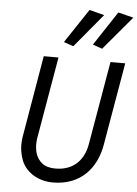

<svg xmlns="http://www.w3.org/2000/svg" viewBox="-64 -1032 779 1089"><g transform="rotate(5 326.0 -487.5)"><path d="M327 -771 486 -962 401 -984 272 -790ZM491 -771 652 -962 565 -984 437 -790ZM165 -700 85 -230C83 -216 82 -202 82 -188C82 -161 87 -133 98 -102C121 -42 186 9 279 9C439 9 526 -98 548 -230L629 -700H545L464 -230C450 -140 394 -71 286 -71C254 -71 229 -78 210 -93C173 -122 166 -166 166 -199C166 -209 167 -220 168 -230L249 -700Z"/></g></svg>

Font: Jost
Style: Italic
Weight: 400
Italic angle: -5°
Version: Version 3.710